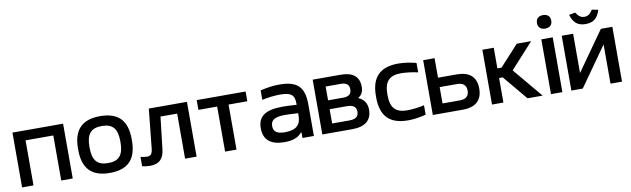

<svg xmlns="http://www.w3.org/2000/svg" viewBox="-43 -1214 5665 1725"><g transform="rotate(-10 2789.0 -351.5)"><path d="M53 0H157V-411H410V0H515V-500H53Z M608 -256V-244C608 -73 689 9 853 9C1019 9 1098 -73 1098 -244V-256C1098 -427 1019 -509 853 -509C689 -509 608 -427 608 -256ZM712 -247V-253C712 -370 754 -419 853 -419C953 -419 994 -370 994 -253V-247C994 -130 953 -81 853 -81C754 -81 712 -130 712 -247Z M1354 -117 1388 -411H1540V0H1645V-500H1297L1260 -140C1255 -92 1238 -77 1208 -77C1193 -77 1171 -80 1148 -85V0C1169 5 1200 9 1220 9C1305 9 1345 -36 1354 -117Z M1905 0H2009V-411H2180V-500H1734V-411H1905Z M2489 -509C2430 -509 2377 -501 2315 -486V-400C2371 -412 2428 -419 2477 -419C2577 -419 2611 -395 2611 -315V-303C2550 -307 2508 -308 2484 -308C2325 -308 2257 -259 2257 -151C2257 -43 2322 9 2447 9C2521 9 2571 -9 2605 -50H2611V0H2715V-288C2715 -446 2653 -509 2489 -509ZM2361 -152C2361 -207 2399 -231 2490 -231C2517 -231 2564 -229 2611 -226V-202C2611 -119 2567 -78 2466 -78C2393 -78 2361 -101 2361 -152Z M2792 0H3065C3183 0 3244 -50 3244 -147C3244 -205 3218 -243 3166 -267C3200 -287 3215 -316 3215 -362C3215 -453 3159 -500 3048 -500H2792ZM2896 -82V-212H3053C3111 -212 3138 -191 3138 -147C3138 -103 3111 -82 3053 -82ZM2896 -293V-419H3033C3086 -419 3110 -399 3110 -356C3110 -314 3086 -293 3033 -293Z M3326 -256V-244C3326 -72 3407 9 3574 9C3625 9 3680 1 3737 -14V-100C3692 -89 3625 -81 3583 -81C3476 -81 3430 -129 3430 -247V-253C3430 -371 3476 -419 3583 -419C3625 -419 3692 -411 3737 -400V-486C3680 -501 3625 -509 3574 -509C3407 -509 3326 -428 3326 -256Z M3800 0H4073C4191 0 4252 -55 4252 -162C4252 -268 4191 -322 4073 -322H3904V-500H3800ZM3904 -87V-236H4061C4118 -236 4146 -211 4146 -162C4146 -112 4118 -87 4061 -87Z M4340 -500V0H4444V-224H4477L4664 0H4802L4576 -270L4785 -500H4654L4482 -312H4444V-500Z M4878 -500V0H4982V-500ZM4865 -649C4865 -613 4888 -589 4930 -589C4972 -589 4995 -613 4995 -649V-651C4995 -689 4972 -712 4930 -712C4887 -712 4865 -689 4865 -651Z M5064 0H5168L5421 -358V0H5526V-500H5421L5168 -142V-500H5064ZM5162 -673 5219 -684C5240 -649 5264 -632 5295 -632C5328 -632 5350 -650 5371 -684L5428 -673C5406 -599 5366 -566 5295 -566C5224 -566 5184 -599 5162 -673Z"/></g></svg>

Font: LT Wave Text Medium
Style: Regular
Weight: 500
Designer: Daniel Lyons
Version: Version 2.5 (Glyphs App)